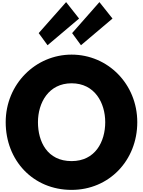

<svg xmlns="http://www.w3.org/2000/svg" viewBox="-20 -1779 1357 1821"><path d="M347 -1465 431 -1350 730 -1603 607 -1759ZM664 -1465 748 -1350 1047 -1603 923 -1759ZM34 -620C34 -258 293 22 659 22C1015 22 1282 -258 1282 -620C1282 -982 1003 -1261 659 -1261C318 -1261 34 -982 34 -620ZM340 -620C340 -804 441 -989 659 -989C878 -989 978 -804 978 -620C978 -436 884 -251 659 -251C428 -251 340 -436 340 -620Z"/></svg>

Font: Poland Can Into
Style: BigWritings
Weight: 700
Foundry: Cannot Into Space Fonts
Version: Version 0.92